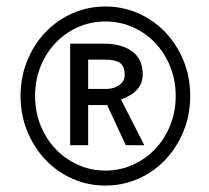

<svg xmlns="http://www.w3.org/2000/svg" viewBox="-20 -558 640 588"><path d="M43 -264.2Q43 -322.3 63.5 -372.3Q84 -422.4 119.1 -459.2Q154.3 -496.1 201.7 -517.1Q249 -538.1 302.7 -538.1Q356.4 -538.1 403.8 -517.1Q451.2 -496.1 486.3 -459.2Q521.5 -422.4 542 -372.3Q562.5 -322.3 562.5 -264.2Q562.5 -206.1 542 -156Q521.5 -106 486.3 -68.8Q451.2 -31.7 403.8 -10.7Q356.4 10.3 302.7 10.3Q249 10.3 201.7 -10.7Q154.3 -31.7 119.1 -68.8Q84 -106 63.5 -156Q43 -206.1 43 -264.2ZM87.4 -264.2Q87.4 -215.8 104.2 -174.1Q121.1 -132.3 150.4 -101.6Q179.7 -70.8 219 -53.2Q258.3 -35.6 302.7 -35.6Q347.2 -35.6 386.5 -53.2Q425.8 -70.8 455.1 -101.6Q484.4 -132.3 501.2 -174.1Q518.1 -215.8 518.1 -264.2Q518.1 -312.5 501.2 -354.2Q484.4 -396 455.1 -426.8Q425.8 -457.5 386.5 -474.9Q347.2 -492.2 302.7 -492.2Q258.3 -492.2 219 -474.9Q179.7 -457.5 150.4 -426.8Q121.1 -396 104.2 -354.2Q87.4 -312.5 87.4 -264.2ZM250 -236.3V-113.3H194.8V-424.3H297.9Q352.1 -424.3 384.5 -400.9Q417 -377.4 417 -330.1Q417 -302.7 399.9 -283.7Q382.8 -264.6 350.6 -253.4L421.9 -113.3H365.2L308.1 -236.3ZM250 -285.6H305.7Q316.4 -285.6 326.7 -288.6Q336.9 -291.5 344.7 -296.9Q352.5 -302.2 357.2 -310.1Q361.8 -317.9 361.8 -328.1Q361.8 -355 347.7 -365.2Q333.5 -375.5 297.9 -375.5H250Z"/></svg>

Font: Roboto Mono
Style: Regular
Weight: 500
Designer: Google
Version: Version 2.000986; 2015; ttfautohint (v1.3)